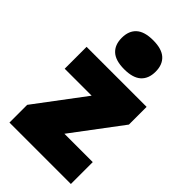

<svg xmlns="http://www.w3.org/2000/svg" viewBox="-245 -896 977 977"><g transform="rotate(45 244.0 -407.0)"><path d="M265.5 -157.5H469.5V0H27.5V-127.5L226.5 -392.5H32.5V-550H464.5V-422.5ZM126.5 -709Q126.5 -759.5 156.5 -786.5Q186.5 -813.5 248.5 -813.5Q310.5 -813.5 340.5 -786.5Q370.5 -759.5 370.5 -709Q370.5 -658.5 340.5 -631.5Q310.5 -604.5 248.5 -604.5Q186.5 -604.5 156.5 -631.5Q126.5 -658.5 126.5 -709Z"/></g></svg>

Font: Encode Sans Semi Condensed Black
Style: Regular
Weight: 900
Width: 4
Designer: Multiple Designers
Foundry: Impallari Type
Version: Version 2.000